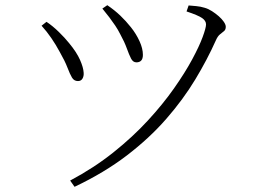

<svg xmlns="http://www.w3.org/2000/svg" viewBox="-20 -696 1040 739"><path d="M250 -1Q342 -50 416.5 -109.5Q491 -169 549 -232Q607 -295 649.5 -355.5Q692 -416 719.5 -467Q747 -518 760 -553.5Q773 -589 773 -602Q773 -616 758 -626.5Q743 -637 698 -652L706 -675Q718 -674 735 -672.5Q752 -671 768 -666Q782 -662 796 -653Q810 -644 822 -633.5Q834 -623 841.5 -612Q849 -601 849 -593Q849 -582 842.5 -576.5Q836 -571 827 -564Q818 -557 811 -541Q778 -467 731.5 -390Q685 -313 620 -238.5Q555 -164 468 -97.5Q381 -31 267 23ZM280 -384Q265 -384 257 -397.5Q249 -411 239.5 -436Q230 -461 210 -496Q195 -524 177.5 -549.5Q160 -575 140 -597L159 -612Q183 -596 206.5 -573Q230 -550 246 -530Q275 -495 288 -465.5Q301 -436 302 -416Q303 -403 297.5 -393.5Q292 -384 280 -384ZM505 -456Q492 -456 484.5 -470.5Q477 -485 468 -510Q459 -535 443 -564Q434 -582 423.5 -597.5Q413 -613 401 -629Q389 -645 374 -663L393 -676Q421 -657 443 -636Q465 -615 484 -591Q504 -566 517 -537.5Q530 -509 530 -485Q530 -470 523.5 -463Q517 -456 505 -456Z"/></svg>

Font: Noto Serif SC ExtraLight
Style: Regular
Weight: 200
Designer: Ryoko NISHIZUKA 西塚涼子 (kana & ideographs); Frank Grießhammer (Latin, Greek & Cyrillic); Wenlong ZHANG 张文龙 (bopomofo); San
Foundry: Adobe
Version: Version 2.002-H1;hotconv 1.1.0;makeotfexe 2.6.0